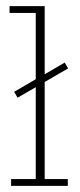

<svg xmlns="http://www.w3.org/2000/svg" viewBox="-20 -603 261 623"><path d="M37 -286 26 -305 96 -346V-561H11V-583H125V-362L190 -400L201 -381L125 -337V-22H200V0H16V-22H96V-320Z"/></svg>

Font: Rokkitt SemiBold Thin
Style: Regular
Weight: 250
Version: Version 3.103